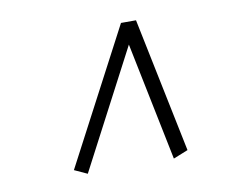

<svg xmlns="http://www.w3.org/2000/svg" viewBox="-52 -656 633 516"><g transform="rotate(-10 264.0 -398.0)"><path d="M113.8 -222.2 307.1 -589.8H348.1L423.8 -222.2L383.8 -206.1L317.9 -528.8L148.9 -206.1Z"/></g></svg>

Font: Dihjauti S
Style: Italic
Weight: 400
Italic angle: -9°
Designer: T. Christopher White
Version: Version 3.0.0